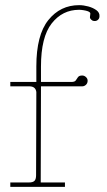

<svg xmlns="http://www.w3.org/2000/svg" viewBox="-20 -725 416 745"><path d="M20 0V-17H92Q108 -17 114 -23.5Q120 -30 120 -45L121 -368Q118 -390 94 -390H20V-407H121V-467Q121 -589 167.5 -647Q214 -705 287 -705Q304 -705 322.5 -700Q341 -695 354 -685.5Q367 -676 366 -662Q366 -652 358 -646.5Q350 -641 339 -645Q328 -652 329 -659Q330 -666 330.5 -672Q331 -678 319 -682Q313 -684 303.5 -685.5Q294 -687 287 -687Q222 -687 180.5 -634Q139 -581 139 -467V-407H257Q270 -407 274 -413Q278 -419 282.5 -425.5Q287 -432 299 -432Q307 -432 313.5 -426Q320 -420 320 -412Q320 -402 313.5 -396Q307 -390 299 -390H139L138 -17H232V0Z"/></svg>

Font: Grandiflora One
Style: Regular
Weight: 400
Designer: Haesung Cho
Foundry: JAMO
Version: Version 1.000; ttfautohint (v1.8.4.7-5d5b);gftools[0.9.28]